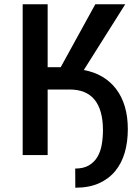

<svg xmlns="http://www.w3.org/2000/svg" viewBox="-20 -731 640 905"><path d="M204.6 0H86.9V-710.9H204.6V-414.1H266.1L429.2 -710.9H570.3L375 -400.9Q423.8 -392.1 462.2 -369.4Q500.5 -346.7 527.3 -311.5Q554.2 -276.4 568.4 -228.8Q582.5 -181.2 582.5 -122.1Q582.5 -62.5 568.1 -12.2Q553.7 38.1 523.2 75.2Q492.7 112.3 446 133.1Q399.4 153.8 335 153.8L334.5 63.5Q374 63.5 399.4 48.3Q424.8 33.2 439.5 8.1Q454.1 -17.1 459.7 -50Q465.3 -83 465.3 -119.1Q464.8 -212.9 425.8 -261Q386.7 -309.1 308.1 -309.1H204.6Z"/></svg>

Font: Roboto Mono
Style: Regular
Weight: 500
Designer: Google
Version: Version 2.000986; 2015; ttfautohint (v1.3)